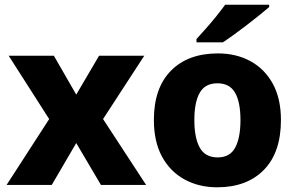

<svg xmlns="http://www.w3.org/2000/svg" viewBox="-20 -786 1259 816"><path d="M189 -280 17 -549H209L304 -384L401 -549H593L418 -280L601 0H409L304 -178L200 0H8Z M1174 -276Q1174 -138 1101.5 -64Q1029 10 903 10Q825 10 764 -23.5Q703 -57 668.5 -120.5Q634 -184 634 -276Q634 -412 706.5 -485.5Q779 -559 906 -559Q984 -559 1044.5 -526Q1105 -493 1139.5 -430Q1174 -367 1174 -276ZM806 -276Q806 -200 829 -158.5Q852 -117 905 -117Q957 -117 979.5 -158.5Q1002 -200 1002 -276Q1002 -352 979 -392Q956 -432 904 -432Q852 -432 829 -392Q806 -352 806 -276ZM1124 -756Q1108 -742 1083 -722Q1058 -702 1029.5 -680Q1001 -658 974 -638.5Q947 -619 927 -606H815V-620Q831 -638 854 -663.5Q877 -689 899 -716.5Q921 -744 937 -766H1124Z"/></svg>

Font: Noto Sans Syriac ExtraBold
Style: Regular
Weight: 800
Designer: Patrick Giasson and the Monotype Design Team
Foundry: Monotype Imaging Inc.
Version: Version 3.000; ttfautohint (v1.8.4.7-5d5b)